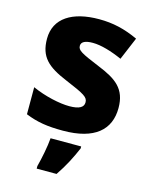

<svg xmlns="http://www.w3.org/2000/svg" viewBox="-117 -636 740 933"><g transform="rotate(15 253.0 -169.0)"><path d="M467 -166C467 -263 414 -300 320 -338C226 -377 207 -387 207 -410C207 -430 227 -440 265 -440C306 -440 360 -424 414 -400L462 -514C395 -545 335 -559 265 -559C131 -559 44 -506 44 -402C44 -310 89 -271 187 -230C287 -188 305 -177 305 -151C305 -127 284 -113 233 -113C185 -113 109 -129 45 -158V-22C104 2 156 10 234 10C394 10 467 -57 467 -166ZM340 71V61H186C183 102 170 167 159 208V221H259C295 168 319 120 340 71Z"/></g></svg>

Font: Noto Sans Ethiopic ExtraBold
Style: Regular
Weight: 800
Designer: Monotype Design Team
Foundry: Monotype Imaging Inc.
Version: Version 2.102